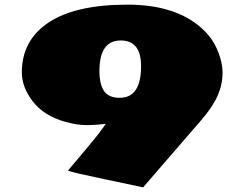

<svg xmlns="http://www.w3.org/2000/svg" viewBox="-20 -743 1028 824"><path d="M498.5 -569.3Q406.7 -569.3 406.7 -438.5Q406.7 -380.9 426.8 -352.1Q446.8 -323.2 493.7 -323.2Q585.4 -323.2 585.4 -459Q585.4 -569.3 498.5 -569.3ZM594.2 61Q565.9 54.7 425.5 25.4Q285.2 -3.9 271.5 -10.7Q277.3 -17.6 301.3 -46.1Q325.2 -74.7 363.8 -120.4Q402.3 -166 434.1 -211.4Q390.1 -206.1 349.9 -206.1Q309.6 -206.1 258.3 -220.7Q167.5 -246.6 120.6 -307.9Q73.7 -369.1 73.7 -432.1Q73.7 -570.3 189 -646.7Q304.2 -723.1 528.3 -723.1Q718.8 -722.7 829.1 -635.7Q884.3 -592.3 909.7 -535.9Q935.1 -479.5 935.1 -429.9Q935.1 -380.4 914.1 -332.5Q893.1 -284.7 843.8 -227.5Z"/></svg>

Font: Seymour One
Style: Book
Weight: 400
Designer: vernon adams
Foundry: vernon adams
Version: Version 1.000; ttfautohint (v0.93) -l 8 -r 50 -G 200 -x 0 -w